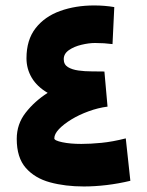

<svg xmlns="http://www.w3.org/2000/svg" viewBox="-20 -674 533 694"><path d="M152.3 -338.4Q113.8 -360.8 94.7 -393.1Q75.7 -425.3 75.7 -463.4Q75.7 -529.8 108.6 -572Q141.6 -614.3 197.3 -634.3Q252.9 -654.3 320.3 -654.3Q358.4 -654.3 393.1 -648.4L386.7 -514.6Q356.9 -518.6 323.7 -518.6Q301.3 -518.6 274.7 -512.2Q248 -505.9 229.2 -492.9Q210.4 -480 210.4 -460Q210.4 -440.9 225.3 -431.6Q240.2 -422.4 263.2 -419.2Q286.1 -416 311.5 -416Q336.9 -416 357.4 -415.5L368.7 -288.6Q334.5 -284.2 300.3 -271.7Q266.1 -259.3 238 -242.2Q210 -225.1 193.1 -207.3Q176.3 -189.5 176.3 -173.8Q176.3 -166 205.1 -159.9Q233.9 -153.8 273.9 -153.8Q306.6 -153.8 346.7 -157.7Q386.7 -161.6 434.6 -173.8L451.2 -20.5Q408.7 -10.3 365.5 -5.1Q322.3 0 283.2 0Q215.8 0 160.9 -14.9Q106 -29.8 73.2 -67.1Q40.5 -104.5 40.5 -171.9Q40.5 -225.6 72.8 -266.8Q105 -308.1 152.3 -338.4Z"/></svg>

Font: Vazirmatn UI Black
Style: Regular
Weight: 900
Designer: Saber Rastikerdar
Foundry: Saber Rastikerdar
Version: Version 33.003